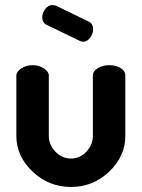

<svg xmlns="http://www.w3.org/2000/svg" viewBox="-20 -734 564 763"><path d="M45 -194V-434Q45 -449 64.5 -462Q84 -475 110 -475Q135 -475 154.5 -462Q174 -449 174 -434V-194Q174 -159 200 -131.5Q226 -104 262 -104Q298 -104 323.5 -131.5Q349 -159 349 -194V-435Q349 -451 368.5 -463Q388 -475 414 -475Q442 -475 460 -463Q478 -451 478 -435V-194Q478 -113 414 -52Q350 9 262 9Q174 9 109.5 -52Q45 -113 45 -194ZM148 -665Q148 -683 160 -698.5Q172 -714 188 -714Q191 -714 201 -712L333 -648Q350 -640 350 -617Q350 -600 338 -584Q326 -568 310 -568Q306 -568 296 -572L166 -635Q148 -643 148 -665Z"/></svg>

Font: Terminal Dosis
Style: Bold
Weight: 700
Designer: EdgarTolentino, PabloImpallari, IginoMarini
Foundry: EdgarTolentino, PabloImpallari, IginoMarini
Version: Version 1.006